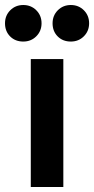

<svg xmlns="http://www.w3.org/2000/svg" viewBox="-47 -747 376 767"><path d="M46 -581Q14 -581 -6.5 -601.5Q-27 -622 -27 -654Q-27 -685 -6 -706Q15 -727 46 -727Q77 -727 98 -706Q119 -685 119 -654Q119 -623 98 -602Q77 -581 46 -581ZM76 0V-511H206V0ZM163 -654Q163 -685 184 -706Q205 -727 236 -727Q267 -727 288 -706Q309 -685 309 -654Q309 -623 288 -602Q267 -581 236 -581Q204 -581 183.5 -601.5Q163 -622 163 -654Z"/></svg>

Font: ReCut ExtraBold
Style: Regular
Weight: 800
Designer: Giant Group (for alternate capitals set)
Version: Version 2.002;FEAKit 1.0